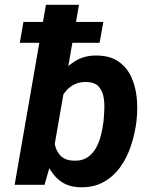

<svg xmlns="http://www.w3.org/2000/svg" viewBox="-20 -770 630 800"><path d="M171.4 -750H309.1L198.2 -113.3L165.5 0H41ZM549.3 -272.5 548.3 -261.7Q542 -212.9 526.1 -164.1Q510.3 -115.2 482.2 -75.4Q454.1 -35.6 412.4 -12Q370.6 11.7 313.5 10.3Q263.2 8.8 230.5 -16.4Q197.8 -41.5 179.7 -80.8Q161.6 -120.1 155.3 -165.3Q148.9 -210.4 150.4 -252L152.8 -274.9Q160.6 -318.8 178.7 -365.7Q196.8 -412.6 225.3 -452.1Q253.9 -491.7 293.7 -515.9Q333.5 -540 385.3 -538.6Q439.9 -537.6 474.4 -513.2Q508.8 -488.8 526.9 -449.5Q544.9 -410.2 549.6 -363.8Q554.2 -317.4 549.3 -272.5ZM411.1 -262.2 412.1 -272.9Q414.1 -294.9 414.8 -321.3Q415.5 -347.7 410.2 -371.6Q404.8 -395.5 389.2 -411.4Q373.5 -427.2 343.3 -428.2Q313.5 -429.7 291.3 -418.9Q269 -408.2 253.4 -389.2Q237.8 -370.1 228 -345.9Q218.3 -321.8 213.9 -295.9L204.6 -231.4Q202.6 -200.7 208 -170.9Q213.4 -141.1 232.2 -121.3Q251 -101.6 287.6 -100.6Q321.3 -99.1 343.8 -114Q366.2 -128.9 379.9 -153.3Q393.6 -177.7 400.6 -206.8Q407.7 -235.8 411.1 -262.2ZM410.6 -678.7 395 -591.8H62.5L77.6 -678.7Z"/></svg>

Font: Roboto
Style: Bold Italic
Weight: 700
Italic angle: -12°
Designer: Christian Robertson
Foundry: Google
Version: Version 3.0